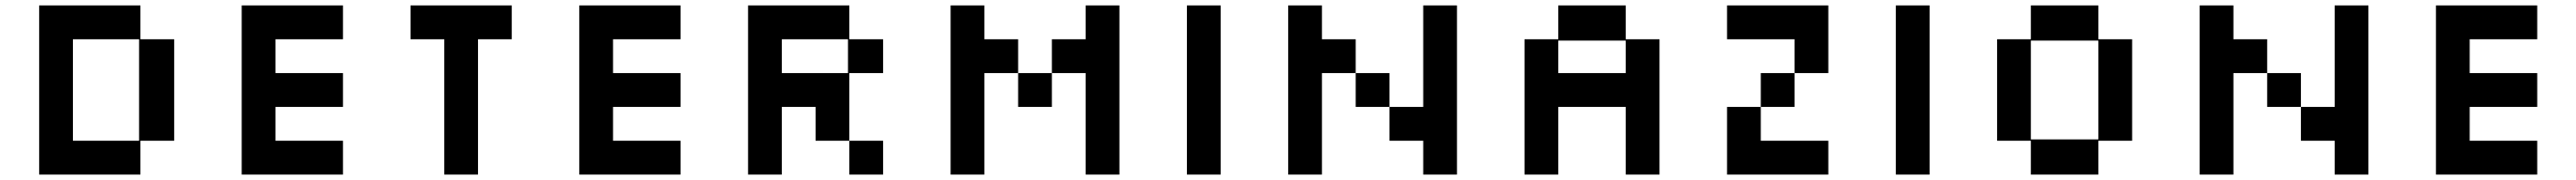

<svg xmlns="http://www.w3.org/2000/svg" viewBox="-20 -645 9540 665"><path d="M125 0V-625H500V-500H625V-125H500V0ZM250 -125H495V-500H250Z M875 0V-625H1250V-500H1000V-375H1250V-250H1000V-125H1250V0Z M1625 0V-500H1500V-625H1875V-500H1750V0Z M2125 0V-625H2500V-500H2250V-375H2500V-250H2250V-125H2500V0Z M2750 0V-625H3125V-500H3250V-375H3125V-125H3250V0H3125V-125H3000V-250H2875V0ZM2875 -375H3120V-500H2875Z M3500 0V-625H3625V-500H3750V-375H3875V-250H3750V-375H3625V0ZM4000 0V-375H3875V-500H4000V-625H4125V0Z M4375 0V-625H4500V0Z M4750 0V-625H4875V-500H5000V-375H5125V-250H5250V-625H5375V0H5250V-125H5125V-250H5000V-375H4875V0Z M5625 0V-500H5750V-625H6000V-500H6125V0H6000V-250H5750V0ZM5750 -375H6000V-495H5750Z M6625 -375V-500H6375V-625H6750V-375ZM6500 -250V-375H6625V-250ZM6375 0V-250H6500V-125H6750V0Z M7000 0V-625H7125V0Z M7500 0V-125H7375V-500H7500V-625H7750V-500H7875V-125H7750V0ZM7500 -130H7750V-495H7500Z M8125 0V-625H8250V-500H8375V-375H8500V-250H8625V-625H8750V0H8625V-125H8500V-250H8375V-375H8250V0Z M9000 0V-625H9375V-500H9125V-375H9375V-250H9125V-125H9375V0Z"/></svg>

Font: Silkscreen
Style: Regular
Weight: 400
Designer: Jason Kottke
Foundry: Jason Kottke
Version: Version 1.001; ttfautohint (v1.8.4.7-5d5b)